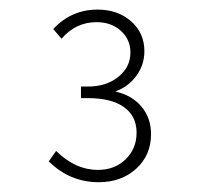

<svg xmlns="http://www.w3.org/2000/svg" viewBox="-20 -762 412 396"><path d="M80.6 -429.2 95.7 -450.7Q135.3 -411.6 182.1 -411.6Q216.8 -411.6 239.3 -433.6Q261.7 -455.6 261.7 -488.3Q261.7 -522.5 235.8 -541Q210 -559.6 161.6 -559.6H147V-583.5H161.6Q199.2 -583.5 224.1 -603.5Q249 -623.5 249 -653.8Q249 -680.7 229.2 -698.5Q209.5 -716.3 179.2 -716.3Q136.2 -716.3 106.9 -682.1L89.8 -702.1Q127 -742.2 181.2 -742.2Q223.1 -742.2 250.5 -718Q277.8 -693.8 277.8 -656.7Q277.8 -628.4 261.5 -606Q245.1 -583.5 217.8 -573.2Q251.5 -565.9 271.5 -542.5Q291.5 -519 291.5 -485.4Q291.5 -441.9 261 -414.1Q230.5 -386.2 183.6 -386.2Q124 -386.2 80.6 -429.2Z"/></svg>

Font: Kumbh Sans ExtraLight
Style: Regular
Weight: 250
Version: Version 1.005